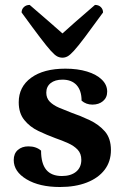

<svg xmlns="http://www.w3.org/2000/svg" viewBox="-20 -737 499 769"><path d="M219.9 12Q137.9 12 86.5 -18.8Q35 -49.6 35 -95.9Q35 -122.1 51.5 -136.4Q68 -150.8 93.7 -150.8Q124.8 -150.8 144.5 -133.6Q144.5 -82.4 165.1 -57.2Q185.8 -32 227.9 -32Q263.8 -32 284.8 -49.2Q305.7 -66.5 305.7 -97Q305.7 -121.7 291.1 -137.4Q276.4 -153 252.7 -163.6Q228.9 -174.3 201.2 -183.9Q167.4 -196.4 133.4 -212.6Q99.5 -228.8 77.3 -256.4Q55 -283.9 55 -327.3Q55 -389.5 104.9 -425.7Q154.7 -462 241.8 -462Q291 -462 328.6 -450.5Q366.2 -439.1 387.7 -418.2Q409.3 -397.4 409.3 -370.1Q409.3 -346.2 392.6 -332.1Q375.9 -318 350.2 -318Q324.8 -318 306.7 -333.9Q306.7 -374.5 286.6 -396.3Q266.6 -418 230.2 -418Q200.4 -418 182.9 -404.1Q165.4 -390.1 165.4 -365.9Q165.4 -344 179.4 -329.7Q193.5 -315.5 216.6 -305.6Q239.7 -295.7 266.2 -285.6Q302.6 -273.1 339.1 -255.8Q375.6 -238.6 400 -210.8Q424.3 -182.9 424.3 -135.8Q424.3 -90.1 399.1 -57Q373.8 -23.9 327.9 -6Q281.9 12 219.9 12ZM230.2 -506Q219 -506 209 -511.2Q199 -516.4 183.2 -533.9Q167.4 -551.5 139.8 -587.8Q112.2 -624.1 66.5 -687Q66.5 -700 75.7 -708.7Q84.8 -717.3 98.9 -717.3Q145.9 -676.7 177.9 -649Q209.9 -621.4 230.2 -603.1Q249.9 -621.4 281.6 -649Q313.4 -676.7 360.4 -717.3Q375 -717.3 383.8 -708.7Q392.7 -700 392.7 -687Q347 -624.1 319.7 -587.8Q292.4 -551.5 276.3 -533.9Q260.3 -516.4 250.5 -511.2Q240.8 -506 230.2 -506Z"/></svg>

Font: Petrona
Style: Regular
Weight: 400
Designer: Ringo R. Seeber
Foundry: Ringo R. Seeber
Version: Version 2.001; ttfautohint (v1.8.3)